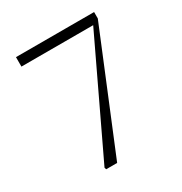

<svg xmlns="http://www.w3.org/2000/svg" viewBox="-155 -765 832 879"><g transform="rotate(-30 261.0 -325.5)"><path d="M154 0 151 -10 439 -615 435 -580 433 -601H53V-651H466V-617L212 0Z"/></g></svg>

Font: Source Serif 4 Light
Style: Regular
Weight: 300
Designer: Frank Grießhammer
Foundry: Adobe Systems Incorporated
Version: Version 4.004;hotconv 1.0.116;makeotfexe 2.5.65601